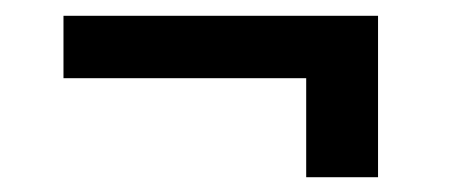

<svg xmlns="http://www.w3.org/2000/svg" viewBox="-20 -412 592 248"><path d="M468.3 -391.6V-183.1H375.5V-311H62V-391.6Z"/></svg>

Font: Vazirmatn RD Medium
Style: Regular
Weight: 500
Designer: Saber Rastikerdar
Foundry: Saber Rastikerdar
Version: Version 33.003